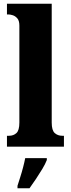

<svg xmlns="http://www.w3.org/2000/svg" viewBox="-20 -780 378 1021"><path d="M17 0V-58H28Q52 -58 67.5 -72.5Q83 -87 83 -128V-644Q83 -670 72 -682.5Q61 -695 47.5 -699Q34 -703 28 -703H17V-760H255V-128Q255 -87 271 -72.5Q287 -58 311 -58H320V0ZM73 208Q79 189 87.5 162.5Q96 136 103 109Q110 82 114 61H229V71Q221 92 205 118.5Q189 145 171 172Q153 199 137 221H73Z"/></svg>

Font: Noto Serif Tamil Condensed Black
Style: Italic
Weight: 900
Width: 3
Italic angle: -12°
Designer: Indian Type Foundry, Tom Grace, and the Monotype Design Team
Foundry: Monotype Imaging Inc.
Version: Version 2.003; ttfautohint (v1.8.4.7-5d5b)